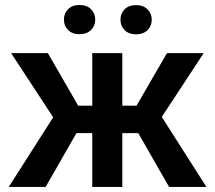

<svg xmlns="http://www.w3.org/2000/svg" viewBox="-20 -738 848 758"><path d="M525.9 -212.4 647.5 0H794.9L618.7 -276.4L784.2 -528.3H639.2L519 -320.8H462.9V-528.3H344.2V-320.8H288.6L168.9 -528.3H23.9L189.9 -274.9L14.6 0H160.2L281.7 -212.4H344.2V0H462.9V-212.4ZM232.4 -660.6Q232.4 -636.2 248.8 -619.6Q265.1 -603 293.9 -603Q322.8 -603 339.4 -619.6Q356 -636.2 356 -660.6Q356 -685.1 339.4 -701.7Q322.8 -718.3 293.9 -718.3Q265.1 -718.3 248.8 -701.7Q232.4 -685.1 232.4 -660.6ZM455.6 -660.2Q455.6 -635.7 471.9 -619.1Q488.3 -602.5 517.1 -602.5Q545.9 -602.5 562.5 -619.1Q579.1 -635.7 579.1 -660.2Q579.1 -684.6 562.5 -701.2Q545.9 -717.8 517.1 -717.8Q488.3 -717.8 471.9 -701.2Q455.6 -684.6 455.6 -660.2Z"/></svg>

Font: FAU Chimera Medium
Style: Regular
Weight: 500
Version: Version 1.002;hotconv 1.0.117;makeotfexe 2.5.65602